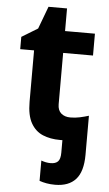

<svg xmlns="http://www.w3.org/2000/svg" viewBox="-60 -701 554 980"><g transform="rotate(5 217.0 -211.0)"><path d="M260 240Q237 240 217 236.5Q197 233 180 227V123Q191 127 203 129.5Q215 132 228 132Q253 132 265.5 119.5Q278 107 278 74V10H265Q216 10 177.5 -6Q139 -22 116.5 -61.5Q94 -101 94 -171V-434H23V-497L105 -547L148 -662H243V-546H396V-434H243V-171Q243 -140 261 -124.5Q279 -109 308 -109Q333 -109 356 -114Q379 -119 402 -126V74Q402 160 366 200Q330 240 260 240Z"/></g></svg>

Font: Noto IKEA Simplified Chinese
Style: Bold
Weight: 700
Designer: Monotype Design Team
Foundry: Monotype Imaging Inc.
Version: Version 1.100